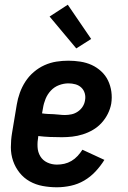

<svg xmlns="http://www.w3.org/2000/svg" viewBox="-20 -785 540 813"><path d="M221 8Q190 8 160.5 2.5Q131 -3 106 -17Q81 -31 63 -53.5Q45 -76 35.5 -103.5Q26 -131 26 -161.5Q26 -192 31 -222L51 -342Q55 -367 64 -392Q73 -417 87.5 -439.5Q102 -462 123 -480Q144 -498 168.5 -509Q193 -520 218.5 -524Q244 -528 269 -528Q295 -528 320.5 -524Q346 -520 368 -510Q390 -500 408.5 -483Q427 -466 437.5 -444Q448 -422 451.5 -397Q455 -372 451 -346Q447 -324 436.5 -303Q426 -282 410 -264.5Q394 -247 373.5 -235Q353 -223 330.5 -216Q308 -209 286 -206.5Q264 -204 242 -204Q216 -204 191.5 -205Q167 -206 142 -209V-207Q138 -185 139 -163Q140 -141 150.5 -123.5Q161 -106 180 -97Q199 -88 221 -88Q237 -88 252.5 -91.5Q268 -95 282.5 -103.5Q297 -112 308.5 -124.5Q320 -137 329 -151L422 -108Q406 -82 384.5 -59Q363 -36 336.5 -20.5Q310 -5 280 1.5Q250 8 221 8ZM255 -298Q269 -298 283 -301Q297 -304 309.5 -312.5Q322 -321 330 -333.5Q338 -346 340 -360Q343 -375 339 -389.5Q335 -404 324.5 -414Q314 -424 299.5 -428Q285 -432 270 -432Q250 -432 230 -424.5Q210 -417 195.5 -401.5Q181 -386 173 -366.5Q165 -347 162 -327L158 -305Q170 -303 182.5 -302.5Q195 -302 207 -301.5Q219 -301 231 -299.5Q243 -298 255 -298ZM303 -580 190 -715 267 -765 366 -620Z"/></svg>

Font: Iosevka Curly
Style: Bold Italic
Weight: 700
Italic angle: -9°
Monospace: yes
Designer: Belleve Invis
Foundry: Belleve Invis
Version: Version 22.1.2; ttfautohint (v1.8.4)